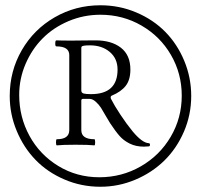

<svg xmlns="http://www.w3.org/2000/svg" viewBox="-20 -731 762 732"><path d="M362.8 -19Q290 -19 225.3 -46.9Q160.6 -74.7 115.2 -121.8Q69.8 -168.9 43.5 -232.4Q17.1 -295.9 17.1 -365.2Q17.1 -460 63 -539.6Q108.9 -619.1 188.5 -665Q268.1 -710.9 362.8 -710.9Q435.5 -710.9 500.2 -683.3Q564.9 -655.8 610.6 -609.1Q656.2 -562.5 682.6 -498.8Q709 -435.1 709 -365.2Q709 -293.5 681.2 -229Q653.3 -164.6 606.4 -118.7Q559.6 -72.8 495.8 -45.9Q432.1 -19 362.8 -19ZM358.9 -55.2Q444.3 -55.2 516.6 -96.7Q588.9 -138.2 630.9 -209.7Q672.9 -281.2 672.9 -366.2Q672.9 -450.7 631.8 -521.5Q590.8 -592.3 519.5 -633.5Q448.2 -674.8 362.8 -674.8Q298.8 -674.8 241.2 -650.4Q183.6 -626 142.6 -584.7Q101.6 -543.5 77.4 -487.1Q53.2 -430.7 53.2 -369.1Q53.2 -284.7 92.5 -212.9Q131.8 -141.1 202.4 -98.1Q272.9 -55.2 358.9 -55.2ZM528.8 -171.9Q498.5 -171.9 475.1 -183.3Q451.7 -194.8 436.3 -212.2Q420.9 -229.5 399.9 -261.2Q395.5 -267.6 384 -287.8Q372.6 -308.1 365 -320.1Q357.4 -332 345.2 -343Q333 -354 321.8 -354H295.9Q290 -354 290 -347.2V-234.9Q290 -200.2 339.8 -200.2Q342.8 -200.2 342.8 -188.5Q342.8 -176.8 339.8 -176.8Q319.8 -179.2 268.1 -179.2Q218.3 -179.2 196.8 -176.8Q193.4 -176.8 193.4 -188.5Q193.4 -200.2 196.8 -200.2Q244.1 -200.2 244.1 -234.9V-521Q244.1 -554.2 194.8 -554.2Q190.4 -554.2 190.7 -565.7Q190.9 -577.1 194.8 -577.1Q214.8 -576.2 253.9 -576.2Q258.3 -576.2 297.1 -576.7Q335.9 -577.1 344.2 -577.1Q404.8 -577.1 440.9 -549.1Q477.1 -521 477.1 -465.8Q477.1 -426.8 459.5 -404.1Q441.9 -381.3 405.8 -366.2Q401.9 -364.7 401.9 -358.9Q401.9 -355.5 404.8 -351.1Q415.5 -329.6 439.2 -293.7Q462.9 -257.8 485.8 -230Q522 -186.5 546.9 -185.1Q551.8 -185.1 551.8 -179.2Q551.8 -172.9 546.9 -172.9Q543 -172.9 537.1 -172.4Q531.2 -171.9 528.8 -171.9ZM327.1 -372.1Q428.2 -372.1 428.2 -465.8Q428.2 -507.8 398.4 -533Q368.7 -558.1 323.2 -558.1Q308.1 -558.1 300.8 -556.9Q293.5 -555.7 291.7 -553.7Q290 -551.8 290 -547.9V-386.2Q290 -377 298.8 -374.5Q307.6 -372.1 327.1 -372.1Z"/></svg>

Font: Junicode SmCond
Style: Italic
Weight: 400
Width: 4
Italic angle: -11°
Designer: Peter S. Baker
Version: Version 2.206